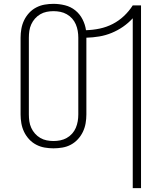

<svg xmlns="http://www.w3.org/2000/svg" viewBox="-20 -763 840 998"><path d="M670 215V-668Q647 -643 619.5 -624Q592 -605 560.5 -592Q529 -579 496 -573.5Q463 -568 429 -567V-168Q429 -145 425 -122Q421 -99 411 -78Q401 -57 385 -39.5Q369 -22 348.5 -11Q328 0 304.5 4Q281 8 258 8Q235 8 212 4Q189 0 168 -11Q147 -22 131 -39.5Q115 -57 105 -78Q95 -99 91 -122Q87 -145 87 -168V-567Q87 -590 91 -613Q95 -636 105 -657Q115 -678 131 -695.5Q147 -713 168 -724Q189 -735 212 -739Q235 -743 258 -743Q288 -743 318 -735.5Q348 -728 371.5 -709Q395 -690 409 -662.5Q423 -635 427 -606Q463 -607 498.5 -614.5Q534 -622 566 -638.5Q598 -655 624.5 -680Q651 -705 670 -735H713V215ZM258 -30Q276 -30 293.5 -33.5Q311 -37 327 -46Q343 -55 355 -68.5Q367 -82 374 -98.5Q381 -115 384 -132.5Q387 -150 387 -168V-567Q387 -585 384 -602.5Q381 -620 374 -636.5Q367 -653 355 -666.5Q343 -680 327 -689Q311 -698 293.5 -701.5Q276 -705 258 -705Q240 -705 222.5 -701.5Q205 -698 189.5 -689Q174 -680 162 -666.5Q150 -653 142.5 -636.5Q135 -620 132.5 -602.5Q130 -585 130 -567V-168Q130 -150 132.5 -132.5Q135 -115 142.5 -98.5Q150 -82 162 -68.5Q174 -55 189.5 -46Q205 -37 222.5 -33.5Q240 -30 258 -30Z"/></svg>

Font: Iosevka Aile Extralight
Style: Regular
Weight: 200
Designer: Belleve Invis
Foundry: Belleve Invis
Version: Version 31.1.0; ttfautohint (v1.8.4)